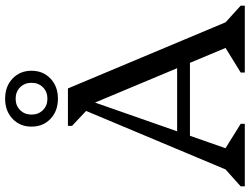

<svg xmlns="http://www.w3.org/2000/svg" viewBox="-133 -842 975 749"><g transform="rotate(-90 354.5 -467.5)"><path d="M2 0V-16L88 -93L42 -13L326 -690H384L668 -13L621 -94L707 -16V0H446V-16L576 -96L568 -13L306 -639H348L129 -13L116 -97L246 -16V0ZM172 -214V-264H518V-214ZM307 -609 238 -674V-690H343ZM344 -729Q296 -729 265.5 -758Q235 -787 235 -832Q235 -877 265.5 -906Q296 -935 344 -935Q392 -935 422.5 -906Q453 -877 453 -832Q453 -787 422.5 -758Q392 -729 344 -729ZM344 -770Q371 -770 388.5 -787.5Q406 -805 406 -832Q406 -859 388.5 -876.5Q371 -894 344 -894Q317 -894 299.5 -876.5Q282 -859 282 -832Q282 -805 299.5 -787.5Q317 -770 344 -770Z"/></g></svg>

Font: Platypi Light Light
Style: Regular
Weight: 300
Version: Version 1.200